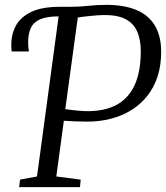

<svg xmlns="http://www.w3.org/2000/svg" viewBox="-20 -771 684 791"><path d="M59 0 62.5 -31 132.5 -44 221.5 -703.5 211.5 -721 227 -743H269Q309.5 -743 344.2 -747Q379 -751 418 -751Q490.5 -751 540.5 -730.5Q590.5 -710 616.8 -667.8Q643 -625.5 644 -561.5Q644.5 -503.5 629.5 -457Q614.5 -410.5 586.5 -375.5Q558.5 -340.5 520.5 -317Q482.5 -293.5 436.8 -281.8Q391 -270 341 -270Q316.5 -270 290.2 -271Q264 -272 243 -273.5L212 -44L312.5 -31L309.5 0ZM344 -313Q387.5 -313.5 422 -323.5Q456.5 -333.5 482.2 -353.2Q508 -373 525.2 -402.2Q542.5 -431.5 551 -469.8Q559.5 -508 560 -555Q560.5 -606.5 545.2 -641Q530 -675.5 496 -692.8Q462 -710 405 -709Q382.5 -708.5 351.2 -705.2Q320 -702 300.5 -699L249 -321.5Q274.5 -317.5 300.5 -315.2Q326.5 -313 344 -313ZM28 -559Q27.5 -565.5 27 -571.8Q26.5 -578 26.5 -587.5Q26.5 -630 45.5 -665.2Q64.5 -700.5 108.5 -721.8Q152.5 -743 227 -743L221.5 -703.5Q173 -703.5 145.5 -691.5Q118 -679.5 107 -655.8Q96 -632 96 -597Q96 -585 96.8 -576.5Q97.5 -568 99 -559Z"/></svg>

Font: Merriweather 48pt Light
Style: Italic
Weight: 300
Italic angle: -7.8°
Version: Version 2.101